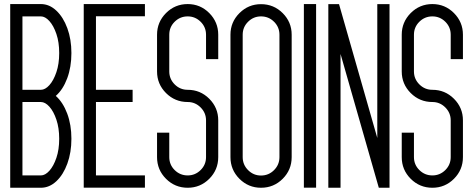

<svg xmlns="http://www.w3.org/2000/svg" viewBox="-20 -907 2307 936"><path d="M179.2 8.3H29.8V-887.2H179.2Q220.7 -887.2 254.6 -855.2Q288.6 -823.2 308.3 -769.3Q328.1 -715.3 328.1 -648.4Q328.1 -580.1 307.6 -525.1Q287.1 -470.2 252 -439.5Q287.1 -408.2 307.6 -353.5Q328.1 -298.8 328.1 -230.5Q328.1 -163.6 308.3 -109.4Q288.6 -55.2 254.6 -23.4Q220.7 8.3 179.2 8.3ZM179.2 -469.2Q200.2 -469.2 220.7 -491.9Q241.2 -514.6 254.9 -555.2Q268.6 -595.7 268.6 -648.4Q268.6 -701.2 254.9 -741.5Q241.2 -781.7 220.7 -804.4Q200.2 -827.1 179.2 -827.1H89.4V-469.2ZM179.2 -51.8Q200.2 -51.8 220.7 -74.5Q241.2 -97.2 254.9 -137.5Q268.6 -177.7 268.6 -230.5Q268.6 -283.2 254.9 -323.7Q241.2 -364.3 220.7 -387Q200.2 -409.7 179.2 -409.7H89.4V-51.8Z M686.5 7.8H388.2V-887.2H686.5V-827.6H447.8V-469.2H626.5V-409.7H447.8V-51.8H686.5Z M895 8.3Q833 8.3 789.3 -35.4Q745.6 -79.1 745.6 -141.1V-260.3H805.2V-141.1Q805.2 -104 831.5 -77.9Q857.9 -51.8 895 -51.8Q931.6 -51.8 958 -77.9Q984.4 -104 984.4 -141.1V-320.3Q984.4 -356.9 958 -383.3Q931.6 -409.7 895 -409.7Q833 -409.7 789.3 -453.4Q745.6 -497.1 745.6 -558.6V-737.8Q745.6 -799.3 789.3 -843.3Q833 -887.2 895 -887.2Q956.5 -887.2 1000.2 -843.3Q1043.9 -799.3 1043.9 -737.8V-618.7H984.4V-737.8Q984.4 -774.9 958 -801Q931.6 -827.1 895 -827.1Q857.9 -827.1 831.5 -801Q805.2 -774.9 805.2 -737.8V-558.6Q805.2 -522 831.5 -495.6Q857.9 -469.2 895 -469.2Q956.5 -469.2 1000.2 -425.5Q1043.9 -381.8 1043.9 -320.3V-141.1Q1043.9 -79.1 1000.2 -35.4Q956.5 8.3 895 8.3Z M1252.4 8.3Q1190.9 8.3 1147.2 -35.4Q1103.5 -79.1 1103.5 -141.1V-737.8Q1103.5 -799.3 1147.2 -843Q1190.9 -886.7 1252.4 -886.7Q1314.5 -886.7 1358.2 -843Q1401.9 -799.3 1401.9 -737.8V-141.1Q1401.9 -79.1 1358.2 -35.4Q1314.5 8.3 1252.4 8.3ZM1252.4 -51.3Q1289.6 -51.3 1315.9 -77.6Q1342.3 -104 1342.3 -141.1V-737.8Q1342.3 -774.9 1315.9 -801Q1289.6 -827.1 1252.4 -827.1Q1215.8 -827.1 1189.5 -801Q1163.1 -774.9 1163.1 -737.8V-141.1Q1163.1 -104 1189.5 -77.6Q1215.8 -51.3 1252.4 -51.3Z M1521 7.8H1461.4V-887.2H1521Z M1878.9 8.3H1826.7L1640.1 -644V8.3H1580.6V-886.7H1632.8L1819.3 -234.4V-886.7H1878.9Z M2087.9 8.3Q2025.9 8.3 1982.2 -35.4Q1938.5 -79.1 1938.5 -141.1V-260.3H1998V-141.1Q1998 -104 2024.4 -77.9Q2050.8 -51.8 2087.9 -51.8Q2124.5 -51.8 2150.9 -77.9Q2177.2 -104 2177.2 -141.1V-320.3Q2177.2 -356.9 2150.9 -383.3Q2124.5 -409.7 2087.9 -409.7Q2025.9 -409.7 1982.2 -453.4Q1938.5 -497.1 1938.5 -558.6V-737.8Q1938.5 -799.3 1982.2 -843.3Q2025.9 -887.2 2087.9 -887.2Q2149.4 -887.2 2193.1 -843.3Q2236.8 -799.3 2236.8 -737.8V-618.7H2177.2V-737.8Q2177.2 -774.9 2150.9 -801Q2124.5 -827.1 2087.9 -827.1Q2050.8 -827.1 2024.4 -801Q1998 -774.9 1998 -737.8V-558.6Q1998 -522 2024.4 -495.6Q2050.8 -469.2 2087.9 -469.2Q2149.4 -469.2 2193.1 -425.5Q2236.8 -381.8 2236.8 -320.3V-141.1Q2236.8 -79.1 2193.1 -35.4Q2149.4 8.3 2087.9 8.3Z"/></svg>

Font: Ignotum
Style: Regular
Weight: 400
Designer: GGBot
Version: 0.10